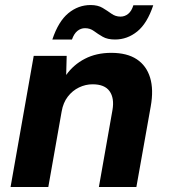

<svg xmlns="http://www.w3.org/2000/svg" viewBox="-20 -743 678 763"><path d="M22 0 114 -521H245L243 -445Q272 -486 317.5 -509.5Q363 -533 422 -533Q485 -533 523.5 -507.5Q562 -482 576.5 -434.5Q591 -387 579 -320L522 0H373L427 -306Q435 -353 415.5 -380.5Q396 -408 348 -408Q320 -408 294 -395.5Q268 -383 249.5 -359Q231 -335 225 -300L172 0ZM188 -586Q212 -658 251.5 -690.5Q291 -723 340 -723Q369 -723 388 -711.5Q407 -700 423 -688.5Q439 -677 459 -677Q476 -677 489.5 -688Q503 -699 510 -722H589Q565 -650 525.5 -618Q486 -586 437 -586Q407 -586 388 -597Q369 -608 353.5 -619.5Q338 -631 318 -631Q301 -631 287.5 -620Q274 -609 266 -586Z"/></svg>

Font: DM Sans 10pt Black
Style: Italic
Weight: 900
Italic angle: -10°
Version: Version 4.004;gftools[0.9.30]